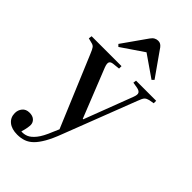

<svg xmlns="http://www.w3.org/2000/svg" viewBox="-303 -858 1167 1167"><g transform="rotate(45 280.0 -275.0)"><path d="M108 230Q60 230 32.5 207.5Q5 185 5 147Q5 121 21 101.5Q37 82 67 82Q94 82 109 95.5Q124 109 125 129Q125 139 122.5 155Q120 171 112 198Q135 200 157 191Q179 182 202.5 153Q226 124 250 64L267 25L76 -431Q64 -461 56 -471Q48 -481 33 -484L2 -492L5 -513H262V-492L216 -487Q197 -485 191.5 -474Q186 -463 196 -436L322 -120H326L445 -432Q456 -460 449 -471.5Q442 -483 420 -487L384 -493L387 -513H560V-492L527 -486Q510 -482 500.5 -473Q491 -464 480 -433L300 33Q278 92 256 130.5Q234 169 212 190.5Q190 212 164.5 221Q139 230 108 230ZM166 -582 153 -595 265 -754Q275 -768 286.5 -774Q298 -780 310 -780Q319 -780 326 -777.5Q333 -775 340.5 -768Q348 -761 356 -748L463 -596L450 -583L310 -680Z"/></g></svg>

Font: Literata 60pt Medium
Style: Regular
Weight: 500
Designer: Latin by Veronika Burian and Jose Scaglione. Greek by Irene Vlachou. Cyrillic by Vera Evstafieva.
Foundry: TypeTogether
Version: Version 3.103;gftools[0.9.29]